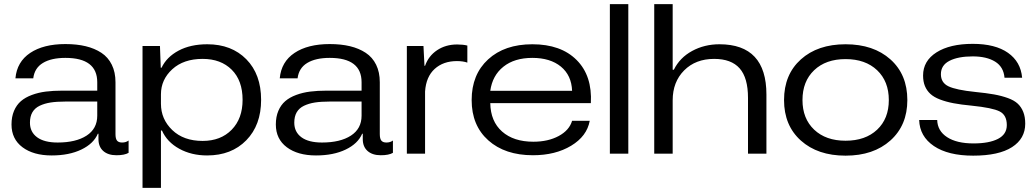

<svg xmlns="http://www.w3.org/2000/svg" viewBox="-20 -749 5044 936"><path d="M231.9 8.8Q143.1 8.8 89.6 -31.2Q36.1 -71.3 36.1 -142.1Q36.1 -179.7 48.3 -208.5Q60.5 -237.3 82 -255.9Q103.5 -274.4 135.3 -286.1Q167 -297.9 203.1 -302.5Q239.3 -307.1 284.2 -307.1H454.1V-348.1Q454.1 -466.8 298.8 -466.8Q230 -466.8 189.2 -442.1Q148.4 -417.5 142.1 -367.2H55.2Q62.5 -447.8 127.2 -491Q191.9 -534.2 298.8 -534.2Q354 -534.2 397.7 -523.7Q441.4 -513.2 474.4 -491.5Q507.3 -469.7 525.1 -433.3Q543 -397 543 -348.1V-95.2Q543 -72.8 550.5 -63.5Q558.1 -54.2 575.2 -54.2Q594.2 -54.2 606.9 -64V-3.9Q586.9 7.8 547.9 7.8Q506.8 7.8 483.4 -12.9Q460 -33.7 460 -70.8V-97.2H457Q436.5 -48.8 376.7 -20Q316.9 8.8 231.9 8.8ZM126 -150.9Q126 -105.5 160.9 -79.8Q195.8 -54.2 261.2 -54.2Q350.1 -54.2 402.1 -87.9Q454.1 -121.6 454.1 -185.1V-253.9H297.9Q256.3 -253.9 226.6 -249.3Q196.8 -244.6 173.3 -233.4Q149.9 -222.2 137.9 -201.7Q126 -181.2 126 -150.9Z M674.8 167V-524.9H759.8L763.7 -418.9H767.6Q792.5 -471.2 850.6 -502.2Q908.7 -533.2 990.7 -533.2Q1108.9 -533.2 1180.9 -460Q1252.9 -386.7 1252.9 -262.2Q1252.9 -139.2 1180.7 -65.2Q1108.4 8.8 989.7 8.8Q913.1 8.8 853.8 -23.9Q794.4 -56.6 769.5 -112.8H764.6V167ZM764.6 -243.2Q764.6 -168 819.8 -115Q875 -62 967.8 -62Q1056.2 -62 1109.4 -116.5Q1162.6 -170.9 1162.6 -262.2Q1162.6 -356.4 1109.6 -409.2Q1056.6 -461.9 967.8 -461.9Q875 -461.9 819.8 -411.4Q764.6 -360.8 764.6 -289.1Z M1520.5 8.8Q1431.6 8.8 1378.2 -31.2Q1324.7 -71.3 1324.7 -142.1Q1324.7 -179.7 1336.9 -208.5Q1349.1 -237.3 1370.6 -255.9Q1392.1 -274.4 1423.8 -286.1Q1455.6 -297.9 1491.7 -302.5Q1527.8 -307.1 1572.8 -307.1H1742.7V-348.1Q1742.7 -466.8 1587.4 -466.8Q1518.6 -466.8 1477.8 -442.1Q1437 -417.5 1430.7 -367.2H1343.8Q1351.1 -447.8 1415.8 -491Q1480.5 -534.2 1587.4 -534.2Q1642.6 -534.2 1686.3 -523.7Q1730 -513.2 1762.9 -491.5Q1795.9 -469.7 1813.7 -433.3Q1831.5 -397 1831.5 -348.1V-95.2Q1831.5 -72.8 1839.1 -63.5Q1846.7 -54.2 1863.8 -54.2Q1882.8 -54.2 1895.5 -64V-3.9Q1875.5 7.8 1836.4 7.8Q1795.4 7.8 1772 -12.9Q1748.5 -33.7 1748.5 -70.8V-97.2H1745.6Q1725.1 -48.8 1665.3 -20Q1605.5 8.8 1520.5 8.8ZM1414.6 -150.9Q1414.6 -105.5 1449.5 -79.8Q1484.4 -54.2 1549.8 -54.2Q1638.7 -54.2 1690.7 -87.9Q1742.7 -121.6 1742.7 -185.1V-253.9H1586.4Q1544.9 -253.9 1515.1 -249.3Q1485.4 -244.6 1461.9 -233.4Q1438.5 -222.2 1426.5 -201.7Q1414.6 -181.2 1414.6 -150.9Z M1963.4 0V-524.9H2044.4L2049.3 -428.2H2052.2Q2068.8 -476.1 2110.8 -504.2Q2152.8 -532.2 2208.5 -532.2Q2237.8 -532.2 2258.3 -526.9V-443.8Q2237.3 -451.2 2207.5 -451.2Q2141.1 -451.2 2099.1 -413.1Q2057.1 -375 2052.2 -303.2V0Z M2578.1 7.8Q2441.9 7.8 2360.6 -64.7Q2279.3 -137.2 2279.3 -261.2Q2279.3 -385.7 2359.6 -459.5Q2439.9 -533.2 2575.2 -533.2Q2714.4 -533.2 2791 -456.5Q2867.7 -379.9 2860.4 -246.1H2370.1Q2371.6 -157.2 2427.7 -107.7Q2483.9 -58.1 2580.1 -58.1Q2651.9 -58.1 2703.6 -85.9Q2755.4 -113.8 2769 -160.2H2855Q2841.3 -85 2764.4 -38.6Q2687.5 7.8 2578.1 7.8ZM2370.1 -306.2H2769Q2766.1 -381.8 2714.4 -424.3Q2662.6 -466.8 2575.2 -466.8Q2487.8 -466.8 2434.1 -423.8Q2380.4 -380.9 2370.1 -306.2Z M2953.1 0V-729H3043V0Z M3169.4 0V-729H3259.3V-409.2H3265.1Q3293.9 -467.8 3354 -500.5Q3414.1 -533.2 3487.3 -533.2Q3716.3 -533.2 3716.3 -288.1V0H3626.5V-272Q3626.5 -369.6 3585.7 -415.8Q3544.9 -461.9 3461.4 -461.9Q3371.1 -461.9 3315.2 -405.8Q3259.3 -349.6 3259.3 -259.8V0Z M4102.1 9.8Q3966.3 9.8 3884.3 -63.7Q3802.2 -137.2 3802.2 -261.2Q3802.2 -385.7 3884.3 -459.5Q3966.3 -533.2 4102.1 -533.2Q4238.3 -533.2 4320.8 -459.5Q4403.3 -385.7 4403.3 -261.2Q4403.3 -138.2 4320.8 -64.2Q4238.3 9.8 4102.1 9.8ZM3892.1 -261.2Q3892.1 -170.9 3949 -116.9Q4005.9 -63 4102.1 -63Q4198.7 -63 4255.9 -116.7Q4313 -170.4 4313 -261.2Q4313 -352.5 4255.9 -406.7Q4198.7 -460.9 4102.1 -460.9Q4005.9 -460.9 3949 -406.7Q3892.1 -352.5 3892.1 -261.2Z M4724.1 9.8Q4602.1 9.8 4532.7 -37.1Q4463.4 -84 4460.9 -164.1H4548.8Q4550.3 -110.8 4597.2 -80.3Q4644 -49.8 4726.1 -49.8Q4802.2 -49.8 4845.2 -72Q4888.2 -94.2 4888.2 -139.2Q4888.2 -188 4853.3 -205.8Q4818.4 -223.6 4716.8 -233.9Q4665 -238.8 4628.2 -245.8Q4591.3 -252.9 4562 -264.2Q4532.7 -275.4 4515.4 -291.5Q4498 -307.6 4489 -329.6Q4480 -351.6 4480 -380.9Q4480 -452.1 4545.4 -493.7Q4610.8 -535.2 4722.2 -535.2Q4832 -535.2 4894 -491.5Q4956.1 -447.8 4962.9 -370.1H4877Q4872.6 -422.9 4831.3 -448.5Q4790 -474.1 4722.2 -474.1Q4650.9 -474.1 4608.9 -452.6Q4566.9 -431.2 4566.9 -387.2Q4566.9 -345.7 4604 -328.1Q4641.1 -310.5 4733.9 -300.8Q4788.6 -295.4 4825.4 -288.8Q4862.3 -282.2 4893.3 -271Q4924.3 -259.8 4941.7 -243.4Q4959 -227.1 4968.5 -203.1Q4978 -179.2 4978 -146Q4978 -73.2 4913.6 -31.7Q4849.1 9.8 4724.1 9.8Z"/></svg>

Font: Lumene Sans Expanded
Style: Regular
Weight: 400
Width: 7
Designer: Deni Anggara
Version: Version 1.003;Glyphs 3.1.2 (3151)